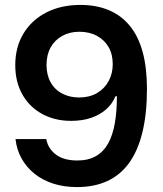

<svg xmlns="http://www.w3.org/2000/svg" viewBox="-20 -751 662 780"><path d="M307 -731Q371 -731 421.5 -710Q472 -689 507 -646.5Q542 -604 559.5 -540Q577 -476 577 -390Q577 -289 558.5 -213.5Q540 -138 504.5 -89Q469 -40 416 -15.5Q363 9 293 9Q240 9 196.5 -5Q153 -19 120.5 -45Q88 -71 68 -106.5Q48 -142 43 -186H168Q172 -164 183.5 -147.5Q195 -131 211.5 -120Q228 -109 249 -104Q270 -99 294 -99Q339 -99 370 -117Q401 -135 419.5 -168.5Q438 -202 446.5 -250.5Q455 -299 455 -360H449Q437 -330 412 -307.5Q387 -285 351 -272.5Q315 -260 269 -260Q202 -260 150.5 -288.5Q99 -317 70.5 -368Q42 -419 42 -486Q42 -560 75.5 -615Q109 -670 168.5 -700.5Q228 -731 307 -731ZM302 -622Q263 -622 232.5 -605Q202 -588 185.5 -558Q169 -528 169 -487Q169 -447 185.5 -417Q202 -387 232.5 -371Q263 -355 301 -355Q343 -355 373.5 -372.5Q404 -390 421 -421Q438 -452 438 -490Q438 -531 421 -560Q404 -589 373.5 -605.5Q343 -622 302 -622Z"/></svg>

Font: Mona Sans ExtraLight SemiBold
Style: Regular
Weight: 600
Version: Version 2.000